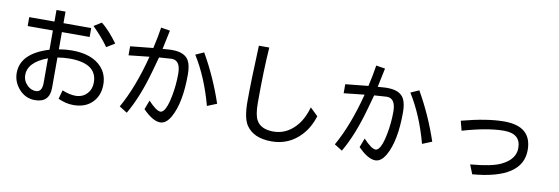

<svg xmlns="http://www.w3.org/2000/svg" viewBox="-60 -1266 5119 1758"><g transform="rotate(10 2500.0 -387.0)"><path d="M351.6 -700.2V-807.6H435.5V-700.2H693.4V-617.2H435.5V-457Q501 -467.8 556.6 -467.8Q743.2 -467.8 833 -370.1Q892.6 -304.7 892.6 -209Q892.6 -100.6 821.3 -35.2Q758.8 22.5 653.3 22.5Q584 22.5 511.7 -10.7L534.2 -92.8Q603.5 -64.5 657.2 -64.5Q725.6 -64.5 766.6 -110.4Q803.7 -150.4 803.7 -212.9Q803.7 -390.6 546.9 -390.6Q495.1 -390.6 435.5 -380.9V-100.6Q435.5 39.1 299.8 39.1Q210 39.1 149.4 -30.3Q92.8 -95.7 92.8 -177.7Q92.8 -359.4 351.6 -438.5V-617.2H117.2V-700.2ZM351.6 -358.4Q172.9 -292 172.9 -172.9Q172.9 -116.2 216.8 -75.2Q251 -43.9 293 -43.9Q351.6 -43.9 351.6 -129.9ZM858.4 -551.8Q800.8 -633.8 710.9 -722.7L781.2 -766.6Q852.5 -710 934.6 -598.6Z M1264.6 -534.2 1073.2 -513.7V-597.7L1285.2 -619.1Q1310.5 -729.5 1323.2 -815.4L1407.2 -801.8Q1388.7 -709 1370.1 -626L1444.3 -630.9Q1449.2 -630.9 1460 -630.9Q1576.2 -630.9 1614.3 -562.5Q1638.7 -517.6 1638.7 -434.6Q1638.7 -170.9 1561.5 -33.2Q1519.5 41 1463.9 41Q1395.5 41 1302.7 -53.7L1335 -138.7Q1411.1 -56.6 1450.2 -56.6Q1463.9 -56.6 1478.5 -72.3Q1509.8 -107.4 1530.3 -214.8Q1550.8 -318.4 1550.8 -425.8Q1550.8 -550.8 1468.8 -550.8Q1463.9 -550.8 1452.1 -549.8L1351.6 -543Q1346.7 -528.3 1314.5 -409.2Q1245.1 -158.2 1148.4 6.8Q1113.3 -15.6 1075.2 -39.1Q1187.5 -236.3 1264.6 -534.2ZM1673.8 -626 1751 -660.2Q1870.1 -453.1 1949.2 -217.8L1860.4 -181.6Q1792 -436.5 1673.8 -626Z M2233.4 -807.6H2330.1Q2314.5 -596.7 2314.5 -293.9Q2314.5 -178.7 2341.8 -130.9Q2382.8 -56.6 2500 -56.6Q2614.3 -56.6 2700.2 -146.5Q2766.6 -215.8 2799.8 -334L2872.1 -264.6Q2838.9 -156.2 2770.5 -83Q2660.2 35.2 2498 35.2Q2331.1 35.2 2261.7 -68.4Q2218.8 -133.8 2218.8 -285.2Q2218.8 -477.5 2233.4 -807.6Z M3264.6 -534.2 3073.2 -513.7V-597.7L3285.2 -619.1Q3310.5 -729.5 3323.2 -815.4L3407.2 -801.8Q3388.7 -709 3370.1 -626L3444.3 -630.9Q3449.2 -630.9 3460 -630.9Q3576.2 -630.9 3614.3 -562.5Q3638.7 -517.6 3638.7 -434.6Q3638.7 -170.9 3561.5 -33.2Q3519.5 41 3463.9 41Q3395.5 41 3302.7 -53.7L3335 -138.7Q3411.1 -56.6 3450.2 -56.6Q3463.9 -56.6 3478.5 -72.3Q3509.8 -107.4 3530.3 -214.8Q3550.8 -318.4 3550.8 -425.8Q3550.8 -550.8 3468.8 -550.8Q3463.9 -550.8 3452.1 -549.8L3351.6 -543Q3346.7 -528.3 3314.5 -409.2Q3245.1 -158.2 3148.4 6.8Q3113.3 -15.6 3075.2 -39.1Q3187.5 -236.3 3264.6 -534.2ZM3673.8 -626 3751 -660.2Q3870.1 -453.1 3949.2 -217.8L3860.4 -181.6Q3792 -436.5 3673.8 -626Z M4172.9 -452.1Q4407.2 -514.6 4567.4 -514.6Q4823.2 -514.6 4823.2 -293Q4823.2 -25.4 4361.3 12.7Q4328.1 -72.3 4327.1 -73.2Q4525.4 -89.8 4609.4 -130.9Q4735.4 -191.4 4735.4 -296.9Q4735.4 -430.7 4579.1 -430.7Q4428.7 -430.7 4196.3 -363.3Z"/></g></svg>

Font: MotoyaLCedar
Style: W3 mono
Weight: 400
Version: Version 1.01